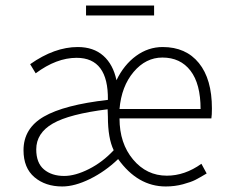

<svg xmlns="http://www.w3.org/2000/svg" viewBox="-20 -662 824 694"><path d="M205 12Q144 12 104.5 -21.5Q65 -55 65 -119Q65 -198 138.5 -240.5Q212 -283 370 -301Q372 -453 257 -453Q184 -453 109 -397L89 -430Q177 -492 261 -492Q318 -492 353.5 -460.5Q389 -429 401 -372Q428 -428 472 -460Q516 -492 568 -492Q652 -492 699 -434Q746 -376 746 -270Q746 -246 744 -234H412Q412 -144 461 -85.5Q510 -27 583 -27Q648 -27 708 -70L727 -35Q702 -20 686.5 -12Q671 -4 641.5 4Q612 12 579 12Q478 12 407 -87Q360 -42 305 -15Q250 12 205 12ZM212 -26Q252 -26 301.5 -51Q351 -76 391 -119Q370 -162 370 -240L369 -267Q231 -250 171 -215.5Q111 -181 111 -122Q111 -73 139 -49.5Q167 -26 212 -26ZM412 -268H705Q705 -359 668.5 -406.5Q632 -454 567 -454Q507 -454 463 -402Q419 -350 412 -268ZM291 -606V-642H537V-606Z"/></svg>

Font: Toshiba Sans Light
Style: Regular
Weight: 300
Designer: Paul D. Hunt
Foundry: Toshiba Corporation
Version: Version 2.020;PS 2.0;hotconv 1.0.86;makeotf.lib2.5.63406